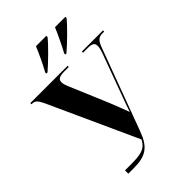

<svg xmlns="http://www.w3.org/2000/svg" viewBox="-267 -1041 1150 1150"><g transform="rotate(-45 308.0 -465.5)"><path d="M193 -781V-771H203C247 -809 326 -886 353 -921V-931H265C246 -886 219 -827 193 -781ZM354 -781V-771H363C408 -809 487 -886 514 -921V-931H426C407 -886 379 -827 354 -781ZM116 0H163C266 0 311 -32 347 -132L537 -644C553 -690 569 -704 601 -704H616V-714H437V-704H478C513 -704 528 -695 528 -671C528 -656 523 -636 513 -610L416 -346C405 -317 395 -289 384 -255C368 -298 353 -337 336 -379L236 -616C226 -639 220 -656 220 -670C220 -695 238 -704 278 -704H316V-714H0V-704H5C30 -704 42 -691 61 -651L317 -89C289 -34 247 -28 160 -28H116Z"/></g></svg>

Font: Noto Serif Display Condensed ExtraBold
Style: Regular
Weight: 800
Width: 3
Designer: Monotype Design Team
Foundry: Monotype Imaging Inc.
Version: Version 2.009